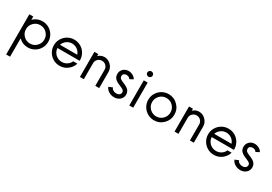

<svg xmlns="http://www.w3.org/2000/svg" viewBox="43 -1855 4693 3310"><g transform="rotate(30 2389.5 -200.0)"><path d="M351.1 -509.8Q421.9 -509.8 481.7 -475.1Q541.5 -440.4 576.4 -380.6Q611.3 -320.8 611.3 -250Q611.3 -179.2 576.4 -119.4Q541.5 -59.6 481.7 -24.9Q421.9 9.8 351.1 9.8Q245.1 9.8 168.9 -64.9V299.8H91.3V-500H168.9V-435.1Q245.1 -509.8 351.1 -509.8ZM222.2 -120.8Q275.4 -67.4 351.1 -67.4Q426.8 -67.4 480.2 -120.8Q533.7 -174.3 533.7 -250Q533.7 -325.7 480.2 -379.2Q426.8 -432.6 351.1 -432.6Q275.4 -432.6 222.2 -379.2Q168.9 -325.7 168.9 -250Q168.9 -174.3 222.2 -120.8Z M1243.7 -254.9 1242.7 -238.8H801.3Q805.2 -166.5 857.7 -116.9Q910.2 -67.4 983.9 -67.4Q1040 -67.4 1085.4 -97.2Q1130.9 -127 1151.4 -176.3H1233.9Q1209 -94.7 1140.4 -42.5Q1071.8 9.8 983.9 9.8Q913.1 9.8 853.3 -24.9Q793.5 -59.6 758.5 -119.4Q723.6 -179.2 723.6 -250Q723.6 -320.8 758.5 -380.6Q793.5 -440.4 853.3 -475.1Q913.1 -509.8 983.9 -509.8Q1054.2 -509.8 1113 -476.3Q1171.9 -442.9 1206.8 -384.3Q1241.7 -325.7 1243.7 -254.9ZM811 -308.6H1154.8Q1136.7 -363.8 1089.8 -398.2Q1043 -432.6 983.9 -432.6Q924.8 -432.6 877.4 -398.2Q830.1 -363.8 811 -308.6Z M1585 -509.8Q1658.2 -509.8 1714.1 -453.6Q1770 -397.5 1770 -318.8V0H1692.4V-318.8Q1692.4 -366.7 1659.4 -399.7Q1626.5 -432.6 1578.6 -432.6Q1530.8 -432.6 1497.3 -399.7Q1463.9 -366.7 1463.9 -318.8V0H1386.2V-500H1463.9V-460Q1516.1 -509.8 1585 -509.8Z M2069.3 9.8Q2009.8 9.8 1959.7 -21.7Q1909.7 -53.2 1895.5 -98.6L1970.7 -128.9Q1976.1 -102.1 2005.1 -84.2Q2034.2 -66.4 2069.3 -66.4Q2104.5 -66.4 2128.2 -84.7Q2151.9 -103 2151.9 -134.8Q2151.9 -162.6 2131.1 -178.5Q2110.4 -194.3 2059.6 -214.8Q1988.3 -241.7 1953.4 -276.6Q1918.5 -311.5 1918.5 -367.7Q1918.5 -411.6 1939.7 -444.6Q1960.9 -477.5 1993.4 -493.7Q2025.9 -509.8 2063.5 -509.8Q2110.8 -509.8 2153.1 -485.8Q2195.3 -461.9 2209.5 -427.7L2142.1 -392.6Q2131.8 -412.1 2111.8 -422.4Q2091.8 -432.6 2066.9 -432.6Q2035.2 -432.6 2016.1 -416.7Q1997.1 -400.9 1997.1 -370.1Q1997.1 -356.9 2001.5 -346.7Q2005.9 -336.4 2011.5 -329.3Q2017.1 -322.3 2031 -314.2Q2044.9 -306.2 2055.7 -301Q2066.4 -295.9 2089.4 -286.1Q2113.3 -276.4 2129.4 -268.8Q2145.5 -261.2 2166.3 -247.6Q2187 -233.9 2199.5 -219.2Q2211.9 -204.6 2220.7 -182.6Q2229.5 -160.6 2229.5 -134.8Q2229.5 -71.3 2182.9 -30.8Q2136.2 9.8 2069.3 9.8Z M2408.2 -593.8Q2385.7 -593.8 2369.4 -609.4Q2353 -625 2353 -646.5Q2353 -669.4 2369.1 -684.8Q2385.3 -700.2 2408.2 -700.2Q2430.2 -700.2 2446 -684.8Q2461.9 -669.4 2461.9 -646.5Q2461.9 -625 2445.8 -609.4Q2429.7 -593.8 2408.2 -593.8ZM2369.1 0V-500H2446.8V0Z M2862.8 9.8Q2792 9.8 2732.2 -24.9Q2672.4 -59.6 2637.5 -119.4Q2602.5 -179.2 2602.5 -250Q2602.5 -320.8 2637.5 -380.6Q2672.4 -440.4 2732.2 -475.1Q2792 -509.8 2862.8 -509.8Q2970.2 -509.8 3046.4 -433.6Q3122.6 -357.4 3122.6 -250Q3122.6 -142.6 3046.4 -66.4Q2970.2 9.8 2862.8 9.8ZM2862.8 -67.4Q2938 -67.4 2991.5 -120.8Q3044.9 -174.3 3044.9 -250Q3044.9 -325.7 2991.5 -379.2Q2938 -432.6 2862.8 -432.6Q2787.1 -432.6 2733.6 -379.2Q2680.2 -325.7 2680.2 -250Q2680.2 -174.3 2733.6 -120.8Q2787.1 -67.4 2862.8 -67.4Z M3468.8 -509.8Q3542 -509.8 3597.9 -453.6Q3653.8 -397.5 3653.8 -318.8V0H3576.2V-318.8Q3576.2 -366.7 3543.2 -399.7Q3510.3 -432.6 3462.4 -432.6Q3414.6 -432.6 3381.1 -399.7Q3347.7 -366.7 3347.7 -318.8V0H3270V-500H3347.7V-460Q3399.9 -509.8 3468.8 -509.8Z M4314.5 -254.9 4313.5 -238.8H3872.1Q3876 -166.5 3928.5 -116.9Q3981 -67.4 4054.7 -67.4Q4110.8 -67.4 4156.2 -97.2Q4201.7 -127 4222.2 -176.3H4304.7Q4279.8 -94.7 4211.2 -42.5Q4142.6 9.8 4054.7 9.8Q3983.9 9.8 3924.1 -24.9Q3864.3 -59.6 3829.3 -119.4Q3794.4 -179.2 3794.4 -250Q3794.4 -320.8 3829.3 -380.6Q3864.3 -440.4 3924.1 -475.1Q3983.9 -509.8 4054.7 -509.8Q4125 -509.8 4183.8 -476.3Q4242.7 -442.9 4277.6 -384.3Q4312.5 -325.7 4314.5 -254.9ZM3881.8 -308.6H4225.6Q4207.5 -363.8 4160.6 -398.2Q4113.8 -432.6 4054.7 -432.6Q3995.6 -432.6 3948.2 -398.2Q3900.9 -363.8 3881.8 -308.6Z M4580.6 9.8Q4521 9.8 4470.9 -21.7Q4420.9 -53.2 4406.7 -98.6L4481.9 -128.9Q4487.3 -102.1 4516.4 -84.2Q4545.4 -66.4 4580.6 -66.4Q4615.7 -66.4 4639.4 -84.7Q4663.1 -103 4663.1 -134.8Q4663.1 -162.6 4642.3 -178.5Q4621.6 -194.3 4570.8 -214.8Q4499.5 -241.7 4464.6 -276.6Q4429.7 -311.5 4429.7 -367.7Q4429.7 -411.6 4450.9 -444.6Q4472.2 -477.5 4504.6 -493.7Q4537.1 -509.8 4574.7 -509.8Q4622.1 -509.8 4664.3 -485.8Q4706.5 -461.9 4720.7 -427.7L4653.3 -392.6Q4643.1 -412.1 4623 -422.4Q4603 -432.6 4578.1 -432.6Q4546.4 -432.6 4527.3 -416.7Q4508.3 -400.9 4508.3 -370.1Q4508.3 -356.9 4512.7 -346.7Q4517.1 -336.4 4522.7 -329.3Q4528.3 -322.3 4542.2 -314.2Q4556.2 -306.2 4566.9 -301Q4577.6 -295.9 4600.6 -286.1Q4624.5 -276.4 4640.6 -268.8Q4656.7 -261.2 4677.5 -247.6Q4698.2 -233.9 4710.7 -219.2Q4723.1 -204.6 4731.9 -182.6Q4740.7 -160.6 4740.7 -134.8Q4740.7 -71.3 4694.1 -30.8Q4647.5 9.8 4580.6 9.8Z"/></g></svg>

Font: Now
Style: Regular
Weight: 400
Designer: Alfredo Marco Pradil
Foundry: Alfredo Marco Pradil
Version: Version 1.002;PS 001.002;hotconv 1.0.88;makeotf.lib2.5.64775